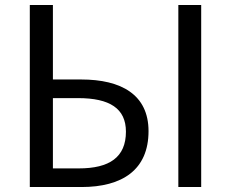

<svg xmlns="http://www.w3.org/2000/svg" viewBox="-20 -753 931 773"><path d="M100 -733V0H308C472 0 578 -69 578 -225C578 -372 468 -433 307 -433H193V-733ZM193 -358H294C422 -358 487 -316 487 -223C487 -120 421 -75 297 -75H193ZM698 -733V0H790V-733Z"/></svg>

Font: Noto Sans KR Regular
Style: Regular
Weight: 400
Designer: Ryoko NISHIZUKA  (kana & ideographs); Paul D. Hunt (Latin, Greek & Cyrillic); Wenlong ZHANG  (bopomofo); Sandoll Communi
Foundry: Adobe Systems Incorporated
Version: Version 1.004;PS 1.004;hotconv 1.0.82;makeotf.lib2.5.63406